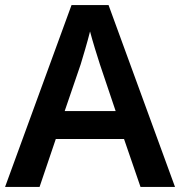

<svg xmlns="http://www.w3.org/2000/svg" viewBox="-20 -737 711 757"><path d="M534 0H670L408 -717H262L0 0H136L200 -189H469ZM374 -483 436 -299H235L298 -483C305 -506 325 -572 335 -613C344 -578 365 -510 374 -483Z"/></svg>

Font: Noto Sans Arabic SemBd
Style: Regular
Weight: 600
Designer: Monotype Design Team, Nadine Chahine, Nizar Qandah and Khaled Hosny
Foundry: Monotype Imaging Inc.
Version: Version 2.012